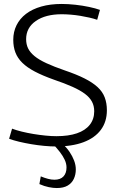

<svg xmlns="http://www.w3.org/2000/svg" viewBox="-20 -730 596 970"><path d="M485 -680 471 -630Q454 -636 432 -641Q410 -646 386 -650Q362 -654 337.5 -656Q313 -658 292 -658Q210 -658 161 -624Q112 -590 112 -532Q112 -506 122 -485.5Q132 -465 154.5 -446.5Q177 -428 215 -410.5Q253 -393 308 -374Q367 -354 407.5 -333.5Q448 -313 473 -290Q498 -267 509 -238Q520 -209 520 -173Q520 -115 489.5 -74Q459 -33 401.5 -11.5Q344 10 262 10Q236 10 203.5 7Q171 4 138.5 -1.5Q106 -7 76.5 -14Q47 -21 26 -29L41 -80Q62 -72 90.5 -65Q119 -58 149.5 -53Q180 -48 210 -45Q240 -42 265 -42Q326 -42 368.5 -56.5Q411 -71 433.5 -99.5Q456 -128 456 -168Q456 -195 444.5 -216.5Q433 -238 409 -256Q385 -274 346 -291.5Q307 -309 251 -328Q195 -348 156 -368.5Q117 -389 93 -412.5Q69 -436 58 -464.5Q47 -493 47 -529Q47 -569 63.5 -602.5Q80 -636 111.5 -660Q143 -684 188.5 -697Q234 -710 292 -710Q324 -710 360.5 -706Q397 -702 430 -695Q463 -688 485 -680ZM186 161Q205 169 222.5 173.5Q240 178 255 178Q285 178 300.5 161.5Q316 145 316 116Q316 97 307 77.5Q298 58 282.5 38Q267 18 248 -2H297Q317 16 331.5 37.5Q346 59 354.5 81.5Q363 104 363 126Q363 152 353 173.5Q343 195 322 207.5Q301 220 267 220Q249 220 226.5 215.5Q204 211 179 200Z"/></svg>

Font: Georama ExtraCondensed Thin Light
Style: Regular
Weight: 300
Version: Version 1.001